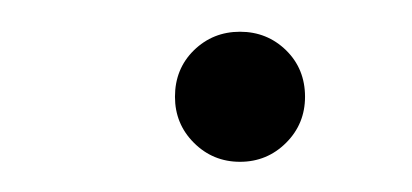

<svg xmlns="http://www.w3.org/2000/svg" viewBox="-20 -430 266 124"><path d="M135 -325.5Q117.5 -325.5 105.2 -337.8Q93 -350 93 -367.5Q93 -385.5 105.2 -397.5Q117.5 -409.5 135 -409.5Q152.5 -409.5 164.8 -397.5Q177 -385.5 177 -367.5Q177 -350 164.8 -337.8Q152.5 -325.5 135 -325.5Z"/></svg>

Font: Epilogue ExtraLight
Style: Italic
Weight: 250
Italic angle: -12°
Designer: Tyler Finck
Foundry: Etcetera Type Co
Version: Version 2.112